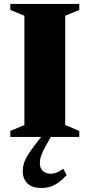

<svg xmlns="http://www.w3.org/2000/svg" viewBox="-20 -696 455 976"><path d="M383 -30.5V0H32.5V-30.5L104 -60.5V-616L32.5 -645.5V-676H383V-645.5L311.5 -616V-60.5ZM227.5 19.5Q209 51 199.2 71.5Q189.5 92 186 106Q182.5 120 182.5 132.5Q182.5 158.5 197.5 172.8Q212.5 187 238 187Q254 187 268.8 180.8Q283.5 174.5 301.5 162L319 194Q296 218.5 275.8 232.8Q255.5 247 235 253.2Q214.5 259.5 191 259.5Q141.5 259.5 118.5 235.2Q95.5 211 95.5 174.5Q95.5 155.5 101 136Q106.5 116.5 122.8 90.2Q139 64 171 23.5L210.5 -27.5H254.5Z"/></svg>

Font: Newsreader 16pt 16pt ExtraBold
Style: Regular
Weight: 800
Version: Version 1.003